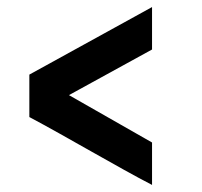

<svg xmlns="http://www.w3.org/2000/svg" viewBox="-20 -579 570 543"><path d="M410 -439V-559L63 -368V-248C163 -195 317 -104 410 -56V-176L175 -310Z"/></svg>

Font: TitilliumText22L
Style: 800 wt
Weight: 800
Designer: Campivisivi
Foundry: Campivisivi
Version: 1.000